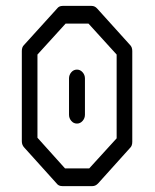

<svg xmlns="http://www.w3.org/2000/svg" viewBox="-20 -680 526 651"><path d="M241 -444Q252 -444 260 -435Q268 -426 268 -414V-291Q268 -279 260 -270Q252 -261 241 -261Q229.5 -261 221.8 -270Q214 -279 214 -291V-414Q214 -426 221.8 -435Q229.5 -444 241 -444ZM107 -495V-213L200.5 -109H282.5L375.5 -211V-495L280 -600H202.5ZM62 -528 173.5 -651Q180 -660 192.5 -660H290.5Q301.5 -660 309.5 -651L420.5 -528Q428.5 -520.5 428.5 -507V-199Q428.5 -185 420.5 -178L312.5 -58Q304 -49 293.5 -49H191Q178.5 -49 172 -58L62 -180Q54 -188.5 54 -201V-507Q54 -521 62 -528Z"/></svg>

Font: 3270 Nerd Font Mono SemCond
Style: Regular
Weight: 400
Monospace: yes
Version: Version 3.0.1;Nerd Fonts 3.1.1